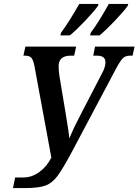

<svg xmlns="http://www.w3.org/2000/svg" viewBox="-20 -951 704 976"><path d="M57 -49H101Q142 -49 180.5 -77Q219 -105 241 -150L155 -616Q149 -646 139.5 -657Q130 -668 108 -668H99L109 -714H367L357 -668H339Q278 -668 278 -614Q278 -593 282 -565L315 -367Q331 -273 332 -247Q354 -300 384 -357L498 -577Q516 -609 516 -635Q516 -668 473 -668H454L463 -714H664L654 -668H640Q617 -668 603 -653.5Q589 -639 564 -591L347 -182Q299 -92 272 -56Q245 -20 210.5 -7.5Q176 5 107 5H46ZM290 -784Q331 -840 383 -931H481L478 -921Q459 -894 413 -845.5Q367 -797 335 -771H287ZM441 -784Q486 -845 533 -931H632L629 -921Q610 -894 564.5 -846Q519 -798 486 -771H438Z"/></svg>

Font: Noto Serif CondSemiBold
Style: Italic
Weight: 600
Width: 3
Italic angle: -12°
Designer: Monotype Design Team
Foundry: Monotype Imaging Inc.
Version: Version 1.001